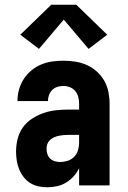

<svg xmlns="http://www.w3.org/2000/svg" viewBox="-20 -785 540 813"><path d="M181 8Q161 8 142.5 4Q124 0 108 -10Q92 -20 80 -35.5Q68 -51 61 -68.5Q54 -86 51 -105Q48 -124 48 -143Q48 -170 54.5 -196.5Q61 -223 76.5 -245Q92 -267 115 -282Q138 -297 163.5 -306Q189 -315 215.5 -318Q242 -321 269 -321H315V-346Q315 -360 311.5 -374Q308 -388 299 -399Q290 -410 276.5 -415.5Q263 -421 248 -421Q235 -421 222.5 -417Q210 -413 201 -404Q192 -395 187.5 -382.5Q183 -370 183 -357H54Q54 -382 60.5 -405.5Q67 -429 80 -449.5Q93 -470 112 -486Q131 -502 153.5 -511.5Q176 -521 200 -524.5Q224 -528 248 -528Q274 -528 299 -524Q324 -520 347 -510Q370 -500 389.5 -482.5Q409 -465 421.5 -443Q434 -421 439 -396Q444 -371 444 -346V0H315V-73Q306 -54 292 -38.5Q278 -23 260 -12Q242 -1 221.5 3.5Q201 8 181 8ZM234 -99Q250 -99 266 -104Q282 -109 293.5 -120.5Q305 -132 310 -148Q315 -164 315 -180V-214H269Q259 -214 249 -213Q239 -212 229 -210Q219 -208 209 -203.5Q199 -199 191.5 -192Q184 -185 180.5 -175.5Q177 -166 177 -155Q177 -144 180.5 -133Q184 -122 192 -114Q200 -106 211.5 -102.5Q223 -99 234 -99ZM145 -578 66 -638 197 -765H303L434 -638L355 -578L250 -702Z"/></svg>

Font: Iosevka SS04 Heavy
Style: Regular
Weight: 900
Monospace: yes
Designer: Belleve Invis
Foundry: Belleve Invis
Version: Version 19.0.0; ttfautohint (v1.8.4)